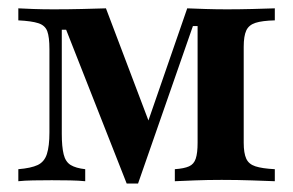

<svg xmlns="http://www.w3.org/2000/svg" viewBox="-20 -437 707 463"><path d="M285.5 5.6 139.5 -365.3H129V-114.5Q129 -83.1 133.5 -64.9Q137.9 -46.8 150.4 -39.1Q162.9 -31.5 185.5 -29V0Q169.4 -1.6 148.8 -2Q128.2 -2.4 104.8 -2.4Q81.5 -2.4 60.1 -2Q38.7 -1.6 24.2 0V-29Q54.8 -31.5 71 -39.1Q87.1 -46.8 93.1 -65.7Q99.2 -84.7 99.2 -117.7V-318.5Q99.2 -347.6 94 -361.7Q88.7 -375.8 72.6 -381Q56.5 -386.3 24.2 -387.9V-416.9Q37.9 -416.1 60.5 -415.3Q83.1 -414.5 108.9 -414.5Q145.2 -414.5 177 -415.3Q208.9 -416.1 235.5 -416.9L347.6 -121L321 -97.6L431.5 -416.9Q450.8 -416.1 475.8 -415.3Q500.8 -414.5 527.4 -414.5Q556.5 -414.5 588.3 -415.3Q620.2 -416.1 642.7 -416.9V-387.9Q612.1 -387.1 596 -381.9Q579.8 -376.6 573.8 -363.3Q567.7 -350 567.7 -324.2V-92.7Q567.7 -67.7 573.8 -54.4Q579.8 -41.1 596 -35.9Q612.1 -30.6 642.7 -29V0Q621.8 -0.8 587.1 -2Q552.4 -3.2 514.5 -3.2Q480.6 -3.2 449.6 -2Q418.5 -0.8 401.6 0V-29Q424.2 -30.6 435.9 -35.9Q447.6 -41.1 452 -54.4Q456.5 -67.7 456.5 -92.7V-374.2H445.2L312.9 5.6Z"/></svg>

Font: Playfair
Style: Bold
Weight: 700
Designer: Claus Eggers Sørensen
Foundry: Claus Eggers Sørensen
Version: Version 2.001;gftools[0.9.30]